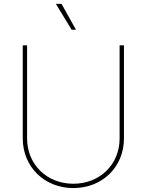

<svg xmlns="http://www.w3.org/2000/svg" viewBox="-20 -962 759 993"><path d="M359.4 10.7C508.8 10.7 621.1 -98.1 621.1 -246.1V-727.5H598.6V-246.1C598.6 -111.3 496.6 -11.7 359.4 -11.7C222.2 -11.7 120.1 -111.3 120.1 -246.1V-727.5H97.7V-246.1C97.7 -98.6 210.4 10.7 359.4 10.7ZM350.6 -808.1H373L298.3 -941.9H269Z"/></svg>

Font: Raveo Thin
Style: Regular
Weight: 100
Designer: Jakub Foglar, Rasmus Andersson (Inter)
Foundry: Jakubfoglar.com
Version: Version 1.100;Glyphs 3.2.3 (3260)